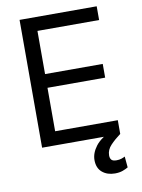

<svg xmlns="http://www.w3.org/2000/svg" viewBox="-100 -795 798 1076"><g transform="rotate(-10 299.0 -257.0)"><path d="M88.1 0V-727.3H527V-649.1H176.1V-403.4H504.3V-325.3H176.1V-78.1H532.7V0ZM465.9 213.1Q422.2 213.1 393.6 189.1Q365.1 165.1 365.1 119.3Q365.1 79.9 394.5 41Q424 2.1 494.3 -29.8L532.7 0Q500.7 23.4 475.5 49.7Q450.3 76 450.3 108Q450.3 123.9 458.1 133Q465.9 142 487.2 142Q503.2 142 515.6 137.8Q528.1 133.5 535.5 129.3L541.2 191.8Q529.5 199.2 510.5 206.1Q491.5 213.1 465.9 213.1Z"/></g></svg>

Font: Inter Zeller
Style: Regular
Weight: 400
Designer: Rasmus Andersson; Joe Bland
Foundry: zeller
Version: Version 3.015;git-dec3a8cb1